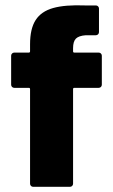

<svg xmlns="http://www.w3.org/2000/svg" viewBox="-20 -721 438 741"><path d="M96 -12V-377Q96 -382 91 -382H35Q30 -382 26.5 -385.5Q23 -389 23 -394V-506Q23 -511 26.5 -514.5Q30 -518 35 -518H91Q96 -518 96 -523V-550Q96 -610 117.5 -643.5Q139 -677 185 -690Q231 -703 309 -700H350Q355 -700 358.5 -696.5Q362 -693 362 -688V-597Q362 -592 358.5 -588.5Q355 -585 350 -585H311Q284 -583 273 -572Q262 -561 262 -535V-523Q262 -518 267 -518H361Q366 -518 369.5 -514.5Q373 -511 373 -506V-394Q373 -389 369.5 -385.5Q366 -382 361 -382H267Q262 -382 262 -377V-12Q262 -7 258.5 -3.5Q255 0 250 0H108Q103 0 99.5 -3.5Q96 -7 96 -12Z"/></svg>

Font: Barlow GEO ExtraBold
Style: Regular
Weight: 800
Designer: Jeremy Tribby
Foundry: Tribby Type
Version: Version 1.408